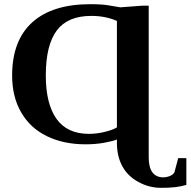

<svg xmlns="http://www.w3.org/2000/svg" viewBox="-20 -684 911 918"><path d="M416 -608H417Q304 -608 252 -539Q199 -469 199 -323Q199 -188 250 -116Q301 -44 405 -44Q442 -44 479 -53Q518 -62 539 -75V-584Q484 -608 416 -608ZM871 72V200Q823 215 748 214Q692 214 640 185Q589 157 564 109Q539 62 539 0V-17Q519 -9 481 -2Q439 6 389 6Q284 6 204 -33Q124 -72 81 -147Q38 -221 38 -323Q38 -490 134 -577Q230 -664 412 -664Q468 -664 502 -658Q525 -654 555 -649L663 -657H691V68Q691 162 759 164Q776 164 791 158Q807 152 814 140L832 72Z"/></svg>

Font: Libra Serif Modern
Style: Bold
Weight: 700
Designer: Stefan Peev, Context Ltd
Foundry: Ascender Corporation
Version: Version 1.000